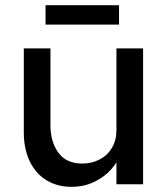

<svg xmlns="http://www.w3.org/2000/svg" viewBox="-20 -712 645 742"><path d="M430 -525H533V0H430V-110L448 -122Q437 -89 411 -59Q385 -29 345 -9.5Q305 10 256 10Q201 10 159.5 -15.5Q118 -41 95 -88.5Q72 -136 72 -201V-525H175V-229Q175 -164 205.5 -122Q236 -80 298 -80Q334 -80 364.5 -95.5Q395 -111 412.5 -140.5Q430 -170 430 -209ZM156 -692H440V-617H156Z"/></svg>

Font: Lexend
Style: Regular
Weight: 400
Designer: Thomas Jockin
Foundry: Lexend
Version: Version 1.000